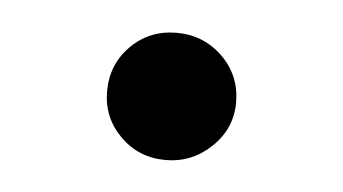

<svg xmlns="http://www.w3.org/2000/svg" viewBox="-27 -502 379 212"><g transform="rotate(5 162.5 -395.5)"><path d="M91 -395Q91 -425 111.5 -445.5Q132 -466 162 -466Q192 -466 213 -445.5Q234 -425 234 -395Q234 -366 212.5 -345.5Q191 -325 162 -325Q132 -325 111.5 -345.5Q91 -366 91 -395Z"/></g></svg>

Font: Open Sauce Sans Light
Style: Regular
Weight: 300
Designer: Alfredo Marco Pradil
Foundry: Creative Sauce Fz LLC
Version: Version 1.477